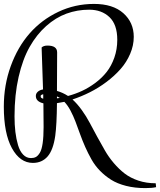

<svg xmlns="http://www.w3.org/2000/svg" viewBox="-30 -840 825 990"><path d="M659.7 -649.9Q659.7 -605.5 641.1 -562.3Q622.6 -519 591.6 -483.9Q560.5 -448.7 519.3 -417.7Q478 -386.7 433.8 -364.5Q389.6 -342.3 343.8 -327.1Q368.2 -305.2 391.6 -272.7Q415 -240.2 432.6 -206.8Q450.2 -173.3 470.9 -135.5Q491.7 -97.7 511 -64Q530.3 -30.3 556.9 1Q583.5 32.2 613 54.9Q642.6 77.6 683.6 91.3Q724.6 105 772.9 105L774.9 125Q754.9 129.9 719.7 129.9Q665 129.9 619.9 118.4Q574.7 106.9 542.7 86.7Q510.7 66.4 485.1 40Q459.5 13.7 441.7 -18.1Q423.8 -49.8 409.4 -82.3Q395 -114.7 382.8 -148.7Q370.6 -182.6 359.4 -212.4Q348.1 -242.2 333.5 -269.8Q318.8 -297.4 301.8 -314.9Q290 -312.5 263.7 -308.1Q262.7 -197.3 254.9 -140.1Q244.6 -66.9 215.6 -33.4Q186.5 0 139.6 0Q73.2 0 31.5 -75.9Q-10.3 -151.9 -10.3 -290Q-10.3 -400.9 25.4 -499Q61 -597.2 122.6 -667.5Q184.1 -737.8 270.5 -778.8Q356.9 -819.8 454.6 -819.8Q552.2 -819.8 606 -772Q659.7 -724.1 659.7 -649.9ZM154.8 -345.2Q154.8 -357.9 164.8 -366.9Q174.8 -376 191.9 -378.9L184.6 -595.2Q194.8 -605 214.8 -605Q264.6 -605 264.6 -569.8Q264.6 -428.2 263.7 -371.1Q292.5 -363.3 320.8 -345.2Q358.9 -355.5 393.6 -371.6Q428.2 -387.7 461.9 -412.8Q495.6 -438 520 -469Q544.4 -500 559.6 -543Q574.7 -585.9 574.7 -634.8Q574.7 -713.4 534.4 -751.7Q494.1 -790 429.7 -790Q368.7 -790 313 -769.8Q257.3 -749.5 208 -705.6Q158.7 -661.6 122.8 -598.1Q86.9 -534.7 65.9 -442.9Q44.9 -351.1 44.9 -240.2Q44.9 -196.3 49.3 -159.7Q53.7 -123 63 -91.8Q72.3 -60.5 89.4 -42.7Q106.4 -24.9 129.9 -24.9Q144.5 -24.9 155 -30.5Q165.5 -36.1 175.3 -52Q185.1 -67.9 189.9 -101.3Q194.8 -134.8 194.8 -185.1Q194.8 -261.2 193.8 -307.1Q154.8 -316.4 154.8 -345.2ZM179.7 -345.2Q179.7 -341.3 180.2 -339.4Q180.7 -337.4 183.6 -335Q186.5 -332.5 192.9 -331.1V-354Q179.7 -351.1 179.7 -345.2ZM263.7 -342.8V-333Q269 -333 278.8 -335Q270 -340.3 263.7 -342.8Z"/></svg>

Font: Rochester
Style: Regular
Weight: 400
Designer: Gillian Fisher
Foundry: Font Diner, Inc DBA Sideshow
Version: Version 1.005